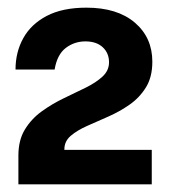

<svg xmlns="http://www.w3.org/2000/svg" viewBox="-20 -855 444 501"><path d="M28 -374V-424V-449Q28 -489.5 45 -517.2Q62 -545 89 -564.5Q116 -584 146.2 -598.5Q176.5 -613 203.5 -626.2Q230.5 -639.5 247.5 -655.2Q264.5 -671 264.5 -692.5Q264.5 -716.5 248 -731.8Q231.5 -747 203 -747Q174 -747 151.5 -729.8Q129 -712.5 122.5 -673.5H20.5Q20.5 -719 40.8 -755.5Q61 -792 102 -813.5Q143 -835 205.5 -835Q286 -835 331.8 -796Q377.5 -757 377.5 -694Q377.5 -654 360.8 -627Q344 -600 318.2 -582Q292.5 -564 263 -551Q233.5 -538 207.5 -526.5Q181.5 -515 164.8 -500.8Q148 -486.5 148 -465.5V-464H376V-374Z"/></svg>

Font: Public Sans ExtraBold
Style: Regular
Weight: 800
Designer: The Public Sans Project Authors: Dan O. Williams and USWDS (Libre Franklin designed by Pablo Impallari and Rodrigo Fuenz
Version: Version 1.007